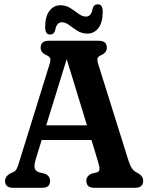

<svg xmlns="http://www.w3.org/2000/svg" viewBox="-20 -894 706 914"><path d="M218.5 -33.5Q218.5 0 181 0H41.5Q4 0 4 -33.5Q4 -53 27 -67.5L42.5 -74.5Q54 -80 59.2 -89.8Q64.5 -99.5 72.5 -126.5L215.5 -587Q222 -608 219 -616.2Q216 -624.5 202 -631Q173.5 -643 173.5 -666.5Q173.5 -700 211.5 -700H450.5Q488.5 -700 488.5 -666.5Q488.5 -643 460.5 -631Q447.5 -625 444.5 -617Q441.5 -609 447.5 -589L588.5 -139.5Q598.5 -106 608.5 -92Q618.5 -78 635 -70.5Q661.5 -57 661.5 -33.5Q661.5 0 623.5 0H429Q391 0 391 -33.5Q391 -56.5 416.5 -67.5L443 -74Q451.5 -76.5 453.2 -86.8Q455 -97 447 -123.5L415.5 -227.5H178.5L151 -139Q141.5 -107 145 -93.5Q148.5 -80 165 -74L193.5 -67Q218.5 -56.5 218.5 -33.5ZM200 -297.5H394L297.5 -612.5ZM396 -734Q369.5 -734 348.5 -747.5Q327.5 -761 309.5 -774.5Q291.5 -788 274.5 -788Q249.5 -788 242.5 -749.5Q236.5 -729.5 218.5 -729.5Q195 -729.5 195 -764.5Q195 -816 215.5 -842.5Q236 -869 268 -869Q294 -869 315 -855.5Q336 -842 354 -828.5Q372 -815 389.5 -815Q415 -815 421 -853.5Q427 -873.5 445.5 -873.5Q469 -873.5 469 -838Q469 -786.5 448.2 -760.2Q427.5 -734 396 -734Z"/></svg>

Font: Fraunces 144pt S100 SemiBold
Style: Regular
Weight: 600
Version: Version 1.000; ttfautohint (v1.8.3)